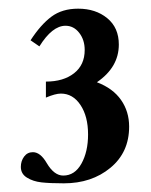

<svg xmlns="http://www.w3.org/2000/svg" viewBox="-20 -672 351 445"><path d="M127.9 -247.1Q95.7 -247.1 76.2 -249.3Q56.6 -251.5 42.5 -260.3Q28.3 -269 28.3 -285.2Q28.3 -298.8 35.9 -309.1Q43.5 -319.3 56.2 -319.3Q73.7 -319.3 88.4 -293.9Q105.5 -265.1 126.5 -265.1Q153.3 -265.1 168.7 -292.7Q184.1 -320.3 184.1 -360.4Q184.1 -402.3 166.5 -428.7Q148.9 -455.1 121.1 -455.1Q108.4 -455.1 86.4 -445.8V-482.9Q127 -482.9 151.6 -502.2Q176.3 -521.5 176.3 -556.2Q176.3 -579.6 163.6 -595.9Q150.9 -612.3 131.8 -612.3Q101.1 -612.3 71.3 -564.5L50.8 -578.6Q74.2 -614.7 99.1 -633.3Q124 -651.9 161.1 -651.9Q201.7 -651.9 228.5 -629.9Q255.4 -607.9 255.4 -568.8Q255.4 -516.1 204.6 -481.4Q241.7 -467.3 260.5 -440.4Q279.3 -413.6 279.3 -378.4Q279.3 -318.8 235.8 -283Q192.4 -247.1 127.9 -247.1Z"/></svg>

Font: Elstob 18pt
Style: Bold
Weight: 700
Designer: Peter S. Baker
Version: Version 1.015